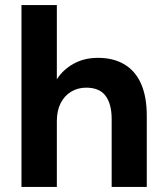

<svg xmlns="http://www.w3.org/2000/svg" viewBox="-20 -740 659 760"><path d="M65 0V-720H205V-426Q229 -464 271 -487.5Q313 -511 368 -511Q430 -511 473.5 -484.5Q517 -458 539 -407Q561 -356 561 -282V0H422V-269Q422 -328 398 -360.5Q374 -393 321 -393Q288 -393 261.5 -377Q235 -361 220 -331.5Q205 -302 205 -260V0Z"/></svg>

Font: DM Sans 20pt ExtraBold
Style: Regular
Weight: 800
Version: Version 4.004;gftools[0.9.30]